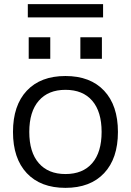

<svg xmlns="http://www.w3.org/2000/svg" viewBox="-20 -897 632 927"><path d="M296 10Q176 10 109.3 -61Q42.7 -132 42.7 -260Q42.7 -388 109.3 -459Q176 -530 296 -530Q416 -530 482.7 -459Q549.4 -388 549.4 -260Q549.4 -132 482.7 -61Q416 10 296 10ZM296 -56.7Q380 -56.7 425.3 -109.4Q470.6 -162 470.6 -260Q470.6 -358 425.3 -410.6Q380 -463.3 296 -463.3Q213 -463.3 167.2 -410.6Q121.4 -358 121.4 -260Q121.4 -162 167.2 -109.4Q213 -56.7 296 -56.7ZM368 -613V-717H472V-613ZM118.6 -613V-717H222.7V-613ZM114.3 -813V-877.1H477.7V-813Z"/></svg>

Font: M PLUS 1 Thin
Style: Regular
Weight: 100
Designer: Coji Morishita
Foundry: UNDERFOREST DESIGN
Version: Version 1.001